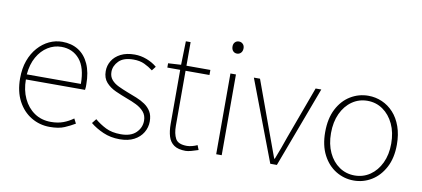

<svg xmlns="http://www.w3.org/2000/svg" viewBox="-69 -980 2715 1234"><g transform="rotate(10 1288.5 -363.0)"><path d="M300 13Q234 13 179 -20Q124 -53 91.5 -114.5Q59 -176 59 -262Q59 -327 77.5 -378Q96 -429 128.5 -465.5Q161 -502 201.5 -521Q242 -540 286 -540Q347 -540 391.5 -512Q436 -484 460.5 -429.5Q485 -375 485 -297Q485 -289 485 -280.5Q485 -272 483 -261H97Q97 -192 122.5 -137.5Q148 -83 194 -51.5Q240 -20 302 -20Q347 -20 382 -33Q417 -46 447 -68L463 -37Q433 -19 396 -3Q359 13 300 13ZM97 -294H450Q450 -401 405 -454Q360 -507 286 -507Q239 -507 198 -481.5Q157 -456 130 -408.5Q103 -361 97 -294Z M756 13Q697 13 648 -8.5Q599 -30 564 -59L587 -88Q620 -60 660 -40Q700 -20 758 -20Q824 -20 857.5 -53Q891 -86 891 -131Q891 -166 871 -189Q851 -212 820.5 -227Q790 -242 759 -253Q719 -268 681 -285Q643 -302 618 -330Q593 -358 593 -403Q593 -440 612 -471Q631 -502 668 -521Q705 -540 759 -540Q799 -540 838 -525Q877 -510 905 -486L884 -459Q858 -479 828 -493Q798 -507 757 -507Q692 -507 661 -475.5Q630 -444 630 -405Q630 -374 647.5 -353.5Q665 -333 693.5 -319.5Q722 -306 753 -294Q785 -282 816 -269.5Q847 -257 872 -240Q897 -223 912.5 -197.5Q928 -172 928 -133Q928 -94 908 -60.5Q888 -27 850 -7Q812 13 756 13Z M1187 13Q1138 13 1111 -6Q1084 -25 1073.5 -59.5Q1063 -94 1063 -140V-494H979V-522L1063 -527L1067 -681H1098V-527H1254V-494H1098V-135Q1098 -84 1115 -52Q1132 -20 1190 -20Q1205 -20 1224 -25Q1243 -30 1257 -37L1269 -7Q1246 1 1223.5 7Q1201 13 1187 13Z M1385 0V-527H1421V0ZM1404 -660Q1388 -660 1378 -671Q1368 -682 1368 -701Q1368 -718 1378 -728.5Q1388 -739 1404 -739Q1419 -739 1429.5 -728.5Q1440 -718 1440 -701Q1440 -682 1429.5 -671Q1419 -660 1404 -660Z M1738 0 1538 -527H1578L1702 -187Q1716 -149 1730 -110.5Q1744 -72 1757 -37H1761Q1775 -72 1789 -110.5Q1803 -149 1816 -187L1941 -527H1978L1781 0Z M2284 13Q2221 13 2167.5 -19.5Q2114 -52 2082 -113.5Q2050 -175 2050 -262Q2050 -351 2082 -413Q2114 -475 2167.5 -507.5Q2221 -540 2284 -540Q2331 -540 2373.5 -521.5Q2416 -503 2448.5 -467.5Q2481 -432 2499.5 -380Q2518 -328 2518 -262Q2518 -175 2485.5 -113.5Q2453 -52 2400 -19.5Q2347 13 2284 13ZM2284 -20Q2340 -20 2384.5 -50.5Q2429 -81 2455 -135.5Q2481 -190 2481 -262Q2481 -335 2455 -390Q2429 -445 2384.5 -476Q2340 -507 2284 -507Q2228 -507 2183.5 -476Q2139 -445 2113.5 -390Q2088 -335 2088 -262Q2088 -190 2113.5 -135.5Q2139 -81 2183.5 -50.5Q2228 -20 2284 -20Z"/></g></svg>

Font: Noto Sans TC
Style: Regular
Weight: 100
Designer: Ryoko NISHIZUKA 西塚涼子 (kana, bopomofo & ideographs); Paul D. Hunt (Latin, Greek & Cyrillic); Sandoll Communications 산돌커뮤니
Foundry: Adobe
Version: Version 2.004;hotconv 1.0.118;makeotfexe 2.5.65603